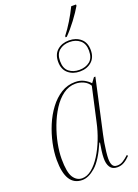

<svg xmlns="http://www.w3.org/2000/svg" viewBox="-180 -1045 810 1128"><g transform="rotate(-20 225.0 -481.0)"><path d="M131 10Q29 10 29 -152Q29 -201 40.5 -255Q52 -309 73.5 -360.5Q95 -412 126.5 -454Q158 -496 198 -521Q238 -546 286 -546Q317 -546 340 -534Q363 -522 379 -505L401 -535H410L336 -200Q331 -179 326.5 -152Q322 -125 319 -98.5Q316 -72 316 -56Q316 -29 324 -14.5Q332 0 353 0Q373 0 389.5 -10.5Q406 -21 426 -39L431 -32Q413 -13 393.5 -1.5Q374 10 350 10Q319 10 305 -11.5Q291 -33 292 -69Q292 -87 295.5 -113.5Q299 -140 303 -162H299Q257 -65 213.5 -27.5Q170 10 131 10ZM134 0Q165 0 194.5 -24Q224 -48 249.5 -88.5Q275 -129 294.5 -179Q314 -229 325 -281L372 -492Q359 -514 335 -525Q311 -536 285 -536Q243 -536 207.5 -510Q172 -484 144.5 -441Q117 -398 97.5 -346Q78 -294 68 -242.5Q58 -191 58 -148Q58 -64 79 -32Q100 0 134 0ZM336 -594Q292 -594 263 -619Q234 -644 234 -691Q234 -738 263 -763Q292 -788 336 -788Q380 -788 409 -763Q438 -738 438 -691Q438 -644 409 -619Q380 -594 336 -594ZM336 -604Q375 -604 401 -624.5Q427 -645 427 -691Q427 -735 401 -756.5Q375 -778 336 -778Q297 -778 271.5 -756.5Q246 -735 246 -691Q246 -645 272 -624.5Q298 -604 336 -604ZM325 -820Q350 -852 374 -891.5Q398 -931 418 -972H448V-964Q429 -931 396.5 -887.5Q364 -844 332 -812H324Z"/></g></svg>

Font: Noto Serif Display SemiCondensed Thin
Style: Italic
Weight: 100
Width: 4
Italic angle: -12°
Designer: Monotype Design Team
Foundry: Monotype Imaging Inc.
Version: Version 2.009